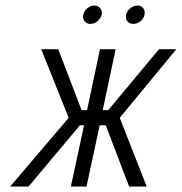

<svg xmlns="http://www.w3.org/2000/svg" viewBox="-20 -679 662 699"><path d="M323 -659Q310 -659 298 -649Q286 -639 283 -625Q280 -612 288 -602Q296 -592 309 -592Q323 -592 335 -602Q347 -612 350 -625Q353 -639 345 -649Q337 -659 323 -659ZM480 -659Q467 -659 454.5 -649Q442 -639 439 -625Q436 -611 444 -601.5Q452 -592 465 -592Q479 -592 491 -601.5Q503 -611 506 -625Q509 -639 501.5 -649Q494 -659 480 -659ZM622 -500H559L374 -278H354L401 -500H344L297 -278H277L192 -500H130L230 -250L17 0H84L271 -223H286L238 0H295L343 -223H365L450 0H514L416 -250Z"/></svg>

Font: Advent Pro
Style: Italic
Weight: 400
Italic angle: -12°
Designer: VivaRado, Andreas Kalpakidis
Foundry: VivaRado, Andreas Kalpakidis
Version: Version 3.000